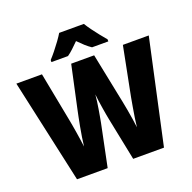

<svg xmlns="http://www.w3.org/2000/svg" viewBox="-156 -1083 1238 1239"><g transform="rotate(-20 462.5 -463.5)"><path d="M917 -713.9 761.7 0H550.3L491.7 -289.1Q488.3 -305.2 484.4 -327.6Q480.5 -350.1 476.3 -375.7Q472.2 -401.4 468.5 -427Q464.8 -452.6 462.9 -474.1Q461.4 -455.1 458 -429.7Q454.6 -404.3 450.2 -377.9Q445.8 -351.6 441.7 -328.4Q437.5 -305.2 434.6 -289.6L375 0H164.6L7.8 -713.9H183.6L248 -379.4Q251 -363.8 255.4 -339.6Q259.8 -315.4 264.2 -287.4Q268.6 -259.3 272.7 -231.9Q276.9 -204.6 279.3 -183.1Q282.7 -211.9 287.8 -245.4Q293 -278.8 299.3 -312.3Q305.7 -345.7 311.3 -374.5Q316.9 -403.3 321.3 -422.4L384.3 -713.9H542L601.1 -422.4Q605.5 -402.3 611.3 -372.8Q617.2 -343.3 623.3 -309.6Q629.4 -275.9 634.5 -242.9Q639.6 -210 642.6 -183.1Q645 -209 650.6 -244.9Q656.2 -280.8 662.4 -316.7Q668.5 -352.5 673.3 -378.4L739.3 -713.9ZM548.8 -927.2Q562.5 -904.8 581.1 -879.2Q599.6 -853.5 619.9 -828.4Q640.1 -803.2 658.7 -781.2V-767.1H546.9Q526.4 -780.8 506.3 -798.8Q486.3 -816.9 463.4 -840.3Q439.5 -816.4 420.4 -798.6Q401.4 -780.8 381.8 -767.1H268.1V-781.2Q284.7 -798.8 306.2 -825.4Q327.6 -852.1 347.7 -879.6Q367.7 -907.2 379.4 -927.2Z"/></g></svg>

Font: Open Sans SemiCondensed ExtraBold
Style: Regular
Weight: 800
Width: 4
Designer: Monotype Design Team
Foundry: Monotype Imaging Inc.
Version: Version 3.000